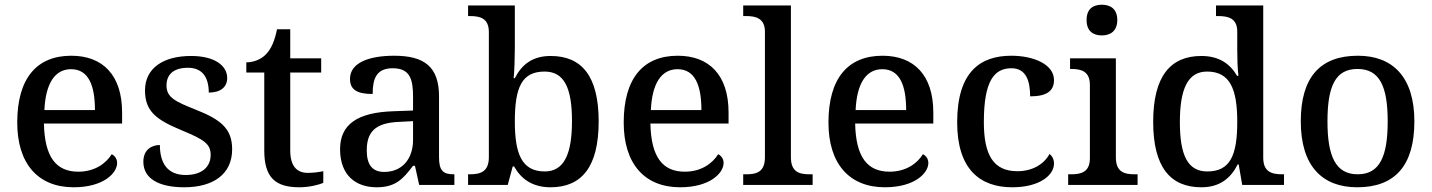

<svg xmlns="http://www.w3.org/2000/svg" viewBox="-20 -783 6062 813"><path d="M292 10C418 10 476 -50 476 -93C476 -112 464 -125 453 -130C429 -91 381 -56 312 -56C218 -56 169 -117 166 -260H497V-307C497 -465 415 -547 282 -547C135 -547 53 -451 53 -264C53 -91 140 10 292 10ZM382 -317H168C173 -429 212 -490 281 -490C355 -490 382 -421 382 -317Z M760 10C884 10 963 -46 963 -151C963 -239 914 -277 808 -319C719 -354 685 -372 685 -421C685 -466 713 -496 776 -496C835 -496 864 -458 864 -391C915 -391 942 -415 942 -453C942 -503 892 -546 789 -546C672 -546 594 -495 594 -400C594 -310 644 -275 750 -231C844 -192 872 -174 872 -127C872 -77 836 -42 766 -42C687 -42 657 -95 657 -169C627 -169 587 -153 587 -98C587 -29 649 10 760 10Z M1248 10C1288 10 1330 0 1349 -9V-58C1328 -54 1307 -51 1283 -51C1236 -51 1209 -81 1209 -146V-476H1340V-536H1209V-659H1153C1143 -610 1129 -577 1107 -554C1086 -531 1053 -519 1023 -519V-476H1099V-146C1099 -30 1147 10 1248 10Z M1575 10C1656 10 1687 -26 1729 -81H1737L1755 0H1904V-45H1901C1856 -45 1839 -61 1839 -117V-375C1839 -501 1776 -547 1649 -547C1546 -547 1462 -519 1462 -449C1462 -402 1494 -385 1558 -385C1558 -449 1573 -494 1643 -494C1717 -494 1729 -446 1729 -373V-315L1646 -312C1494 -307 1420 -257 1420 -151C1420 -41 1486 10 1575 10ZM1607 -55C1556 -55 1533 -86 1533 -146C1533 -223 1567 -263 1671 -267L1729 -270V-191C1729 -108 1681 -55 1607 -55Z M2311 10C2443 10 2515 -76 2515 -269C2515 -461 2443 -546 2312 -546C2234 -546 2189 -509 2160 -452H2155C2158 -476 2160 -544 2160 -580V-760H1962V-715H1969C2013 -715 2050 -706 2050 -647V-117C2050 -54 2012 -45 1969 -45H1962V0H2130L2151 -78H2157C2186 -26 2234 10 2311 10ZM2287 -57C2189 -57 2160 -132 2160 -269C2160 -412 2189 -480 2286 -480C2369 -480 2402 -411 2402 -270C2402 -132 2369 -57 2287 -57Z M2860 10C2986 10 3044 -50 3044 -93C3044 -112 3032 -125 3021 -130C2997 -91 2949 -56 2880 -56C2786 -56 2737 -117 2734 -260H3065V-307C3065 -465 2983 -547 2850 -547C2703 -547 2621 -451 2621 -264C2621 -91 2708 10 2860 10ZM2950 -317H2736C2741 -429 2780 -490 2849 -490C2923 -490 2950 -421 2950 -317Z M3127 0H3421V-45H3408C3364 -45 3329 -55 3329 -117V-760H3127V-715H3140C3179 -715 3219 -706 3219 -649V-117C3219 -55 3184 -45 3140 -45H3127Z M3727 10C3853 10 3911 -50 3911 -93C3911 -112 3899 -125 3888 -130C3864 -91 3816 -56 3747 -56C3653 -56 3604 -117 3601 -260H3932V-307C3932 -465 3850 -547 3717 -547C3570 -547 3488 -451 3488 -264C3488 -91 3575 10 3727 10ZM3817 -317H3603C3608 -429 3647 -490 3716 -490C3790 -490 3817 -421 3817 -317Z M4266 10C4385 10 4443 -43 4443 -90C4443 -108 4436 -122 4424 -131C4401 -88 4352 -58 4288 -58C4187 -58 4146 -126 4146 -266C4146 -443 4191 -494 4263 -494C4325 -494 4342 -440 4342 -375C4414 -375 4443 -399 4443 -444C4443 -510 4358 -547 4262 -547C4132 -547 4033 -480 4033 -265C4033 -67 4129 10 4266 10Z M4646 -633C4681 -633 4711 -651 4711 -698C4711 -746 4681 -763 4646 -763C4609 -763 4581 -746 4581 -698C4581 -651 4609 -633 4646 -633ZM4503 0H4797V-45H4784C4740 -45 4705 -55 4705 -117V-536H4511V-491H4516C4559 -491 4595 -481 4595 -423V-113C4595 -55 4559 -45 4516 -45H4503Z M5067 10C5145 10 5191 -28 5221 -87H5225L5240 0H5417V-45H5409C5364 -45 5329 -56 5329 -115V-760H5129V-715H5137C5181 -715 5219 -706 5219 -649V-572C5219 -539 5220 -494 5224 -462H5218C5189 -512 5143 -546 5067 -546C4936 -546 4863 -460 4863 -267C4863 -75 4936 10 5067 10ZM5092 -57C5009 -57 4976 -126 4976 -266C4976 -405 5009 -480 5091 -480C5189 -480 5219 -405 5219 -267C5219 -125 5189 -57 5092 -57Z M5727 10C5886 10 5969 -81 5969 -269C5969 -456 5878 -547 5730 -547C5570 -547 5488 -456 5488 -269C5488 -81 5578 10 5727 10ZM5729 -45C5635 -45 5601 -122 5601 -269C5601 -417 5634 -491 5728 -491C5822 -491 5856 -417 5856 -269C5856 -122 5823 -45 5729 -45Z"/></svg>

Font: Noto Serif Georgian Medium
Style: Regular
Weight: 500
Designer: Monotype Design Team, Akaki Razmadze
Foundry: Google LLC
Version: Version 2.003